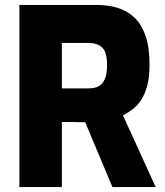

<svg xmlns="http://www.w3.org/2000/svg" viewBox="-20 -762 674 782"><path d="M59 0V-742H371Q418 -742 457.5 -730.5Q497 -719 526.5 -691.5Q556 -664 572.5 -617Q589 -570 589 -498Q589 -449 580 -414.5Q571 -380 556 -356.5Q541 -333 521.5 -318Q502 -303 481 -292L614 0H438L327 -264Q317 -264 304.5 -264.5Q292 -265 280 -265Q268 -265 255.5 -265Q243 -265 232 -265V0ZM232 -402H340Q358 -402 372 -406.5Q386 -411 396 -422.5Q406 -434 411 -452Q416 -470 416 -497Q416 -524 411 -541.5Q406 -559 396 -568.5Q386 -578 372 -582.5Q358 -587 340 -587H232Z"/></svg>

Font: Exo Thin ExtraBold
Style: Regular
Weight: 800
Version: Version 2.000